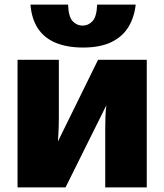

<svg xmlns="http://www.w3.org/2000/svg" viewBox="-20 -812 712 832"><path d="M568 -792Q562 -737 536.5 -695Q511 -653 462.5 -629.5Q414 -606 340 -606Q271 -606 221.5 -626.5Q172 -647 144.5 -688.5Q117 -730 112 -792H275Q277 -739 295 -720Q313 -701 338 -701Q363 -701 381 -720.5Q399 -740 401 -792ZM235 -338Q235 -321 235 -302.5Q235 -284 234.5 -266Q234 -248 233 -231Q232 -214 231 -199L405 -553H616V0H436V-200Q436 -226 436 -254Q436 -282 437 -308.5Q438 -335 441 -356L264 0H56V-553H235Z"/></svg>

Font: Noto Sans Display Black
Style: Regular
Weight: 900
Designer: Monotype Design Team
Foundry: Monotype Imaging Inc.
Version: Version 2.003